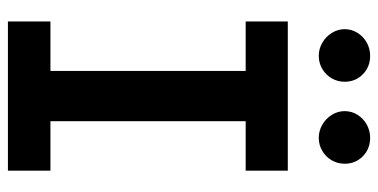

<svg xmlns="http://www.w3.org/2000/svg" viewBox="-255 -700 955 485"><g transform="rotate(90 222.5 -457.5)"><path d="M34.2 -707H411.1V-600.6H286.1V-107.4H411.1V0H34.2V-107.4H159.2V-600.6H34.2ZM53.7 -850.6Q53.7 -868.2 63 -883.1Q72.3 -897.9 87.6 -906.5Q103 -915 121.1 -915Q148.9 -915 167.7 -896.5Q186.5 -877.9 186.5 -850.6Q186.5 -833 178 -818.1Q169.4 -803.2 154.3 -794.2Q139.2 -785.2 121.1 -785.2Q103.5 -785.2 87.9 -794.2Q72.3 -803.2 63 -818.4Q53.7 -833.5 53.7 -850.6ZM260.7 -850.6Q260.7 -868.2 270 -883.1Q279.3 -897.9 294.7 -906.5Q310.1 -915 328.1 -915Q356 -915 374.8 -896.5Q393.6 -877.9 393.6 -850.6Q393.6 -833 385 -818.1Q376.5 -803.2 361.3 -794.2Q346.2 -785.2 328.1 -785.2Q310.5 -785.2 294.9 -794.2Q279.3 -803.2 270 -818.4Q260.7 -833.5 260.7 -850.6Z"/></g></svg>

Font: Pretendard GOV SemiBold
Style: Regular
Weight: 600
Designer: Base glyphs from Inter by Rasmus Andersson; Hangeul glyphs from Noto Sans CJK(Source Han Sans) by Jang Soo-young and Kan
Foundry: Kil Hyung-jin
Version: Version 1.309